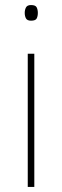

<svg xmlns="http://www.w3.org/2000/svg" viewBox="-20 -741 247 761"><path d="M116 -528V0H90V-528ZM103 -721Q121 -721 125.5 -711.5Q130 -702 130 -690Q130 -677 125.5 -668Q121 -659 103 -659Q88 -659 83 -668Q78 -677 78 -690Q78 -702 83 -711.5Q88 -721 103 -721Z"/></svg>

Font: Noto Sans Hebrew Thin
Style: Regular
Weight: 250
Designer: Monotype Design Team
Foundry: Monotype Imaging Inc.
Version: Version 2.003